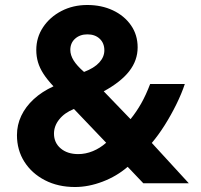

<svg xmlns="http://www.w3.org/2000/svg" viewBox="-20 -735 807 770"><path d="M280.8 15Q212.9 15 160.4 -12.1Q107.9 -39.1 77.9 -86.1Q48 -133 48 -193.2Q48 -234.1 65.3 -270.6Q82.6 -307.1 115.2 -337.2Q147.9 -367.4 194.5 -388.8Q169.5 -415.4 154.3 -438.9Q139.1 -462.5 132.3 -485.7Q125.5 -508.9 125.5 -534.5Q125.5 -585 152.8 -625.9Q180 -666.8 226.4 -690.9Q272.8 -715 330 -715Q387.1 -715 432.8 -693.5Q478.5 -672 505.2 -633.7Q532 -595.4 532 -545Q532 -492.8 498.3 -449.5Q464.6 -406.2 396 -368.8L503.5 -257.2Q527.1 -286.4 546.2 -320Q565.2 -353.6 582.2 -398.2H721.2Q708.6 -360 687.4 -316.9Q666.2 -273.8 640.6 -233.1Q614.9 -192.5 588.8 -161.8L737.2 0H554.8L492 -66Q448.1 -28.1 391.6 -6.6Q335 15 280.8 15ZM293.8 -117Q323.4 -117 352.4 -128.9Q381.4 -140.8 405.8 -162.5L276.5 -298Q238.6 -282.6 217.6 -256.2Q196.5 -229.9 196.5 -199.2Q196.5 -162.5 223.4 -139.8Q250.2 -117 293.8 -117ZM317 -446.5Q357.4 -461.8 377.9 -484.1Q398.5 -506.5 398.5 -533.2Q398.5 -562 379.8 -579.6Q361.1 -597.2 330.5 -597.2Q300.8 -597.2 281.4 -580Q262 -562.8 262 -534.8Q262 -514 275.4 -492.4Q288.8 -470.9 317 -446.5Z"/></svg>

Font: Geologica-Sharp
Style: Regular
Weight: 100
Designer: Sindre Bremnes, Frode Helland
Foundry: Monokrom Skriftforlag AS
Version: Version 1.010;gftools[0.9.28]